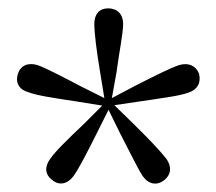

<svg xmlns="http://www.w3.org/2000/svg" viewBox="-20 -835 518 460"><path d="M230 -600 176 -627C128 -652 90 -672 70 -679C47 -686 29 -678 23 -658C16 -637 26 -620 48 -614C69 -606 110 -600 163 -592L225 -582L182 -539C143 -502 112 -472 100 -454C86 -435 88 -416 106 -403C122 -390 142 -394 156 -413C169 -431 188 -468 212 -516L240 -572L267 -517C292 -469 310 -431 322 -413C336 -393 356 -390 373 -403C390 -416 392 -435 379 -454C366 -471 337 -502 299 -539L254 -583L315 -592C368 -600 410 -605 431 -613C453 -620 462 -636 457 -658C450 -677 432 -686 409 -679C388 -672 352 -654 303 -629L248 -600L259 -661C266 -713 275 -755 275 -778C275 -801 261 -815 239 -815C218 -815 206 -801 206 -778C206 -756 211 -715 220 -661Z"/></svg>

Font: Source Han Serif CN
Style: Regular
Weight: 400
Designer: Ryoko NISHIZUKA 西塚涼子 (kana & ideographs); Frank Grießhammer (Latin, Greek & Cyrillic); Wenlong ZHANG 张文龙 (bopomofo); San
Foundry: Adobe
Version: Version 2.003;hotconv 1.1.1;makeotfexe 2.6.0